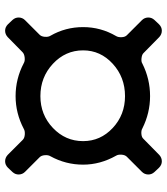

<svg xmlns="http://www.w3.org/2000/svg" viewBox="29 -693 653 751"><g transform="rotate(-90 355.5 -317.5)"><path d="M590 -190Q585 -182 585.5 -168.5Q586 -155 593 -148L652 -89Q662 -79 662.5 -65Q663 -51 653 -40L636 -22Q625 -11 611 -11Q597 -11 586 -21L523 -83Q517 -89 503 -90.5Q489 -92 482 -87Q422 -57 355 -57Q289 -57 229 -87Q221 -92 207.5 -91Q194 -90 188 -83L125 -21Q114 -11 100 -11Q86 -11 75 -22L58 -40Q48 -51 48.5 -65Q49 -79 59 -89L118 -148Q125 -155 126 -168.5Q127 -182 122 -190Q87 -252 87 -319Q87 -387 120 -447Q125 -455 124 -468.5Q123 -482 116 -489L59 -546Q49 -556 48.5 -570Q48 -584 58 -595L75 -613Q86 -624 100 -624Q114 -624 125 -614L184 -555Q191 -548 205 -547Q219 -546 227 -551Q288 -583 355 -583Q423 -583 484 -551Q492 -546 506 -547.5Q520 -549 527 -556L586 -614Q597 -624 611 -624Q625 -624 636 -613L653 -595Q663 -584 662.5 -570Q662 -556 652 -546L595 -489Q588 -482 587 -468.5Q586 -455 591 -447Q625 -388 625 -319Q625 -250 590 -190ZM355 -155Q429 -155 481.5 -203Q534 -251 534 -319Q534 -388 481.5 -437Q429 -486 355 -486Q282 -486 230.5 -437Q179 -388 179 -319Q179 -251 230.5 -203Q282 -155 355 -155Z"/></g></svg>

Font: Trueno
Style: Round
Weight: 400
Designer: Julieta Ulanovsky, Jasper
Foundry: Julieta Ulanovsky, Cannot Into Space Fonts
Version: Version 3.001